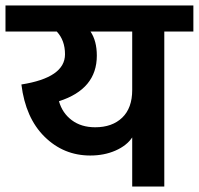

<svg xmlns="http://www.w3.org/2000/svg" viewBox="-47 -680 725 700"><path d="M282 -113Q185 -113 115.5 -181.5Q46 -250 31 -372Q190 -397 190 -482Q190 -533 160 -565H-27V-660H658V-565H552V0H435V-179Q415 -149 374 -131Q333 -113 282 -113ZM300 -216Q362 -216 398.5 -251Q435 -286 435 -352V-565H283Q306 -531 306 -477Q306 -355 168 -311Q180 -268 214.5 -242Q249 -216 300 -216Z"/></svg>

Font: Hind SemiBold
Style: Regular
Weight: 600
Designer: Manushi Parikh, Satya Rajpurohit
Foundry: Indian Type Foundry
Version: Version 2.001;PS 1.0;hotconv 1.0.79;makeotf.lib2.5.61930; tt